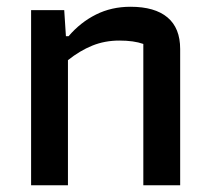

<svg xmlns="http://www.w3.org/2000/svg" viewBox="-20 -548 623 568"><path d="M72 -518H170L175 -441H183Q218 -482 264 -505Q310 -528 366 -528Q438 -528 475.5 -496.5Q513 -465 513 -403V0H404V-418Q376 -428 333 -428Q290 -428 253 -413Q216 -398 181 -370V0H72Z"/></svg>

Font: Athiti SemiBold
Style: Regular
Weight: 600
Designer: CadsonDemak Team
Foundry: CadsonDemak
Version: Version 1.033